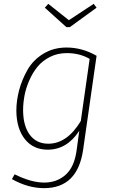

<svg xmlns="http://www.w3.org/2000/svg" viewBox="-20 -778 599 998"><path d="M467 -758 482 -738 343 -637H325L213 -738L231 -758L338 -673ZM326 -531Q407 -531 482 -488L412 1Q383 200 209 200Q126 200 42 153L56 128Q142 171 210 171Q275 171 320.5 131Q366 91 378 5L392 -98Q328 0 228 0Q153 0 109.5 -54.5Q66 -109 65 -202Q65 -255 79.5 -309.5Q94 -364 123 -415Q152 -466 205 -498.5Q258 -531 326 -531ZM327 -502Q279 -502 239.5 -482Q200 -462 174.5 -430.5Q149 -399 131.5 -358.5Q114 -318 107 -279Q100 -240 100 -203Q101 -122 135.5 -76.5Q170 -31 231 -31Q329 -31 400 -149L446 -472Q394 -502 327 -502Z"/></svg>

Font: Fira Sans UltraLight
Style: Italic
Weight: 200
Italic angle: -8°
Designer: Carrois Corporate & Edenspiekermann AG
Foundry: Carrois Corporate GbR & Edenspiekermann AG
Version: Version 4.203;PS 004.203;hotconv 1.0.88;makeotf.lib2.5.64775